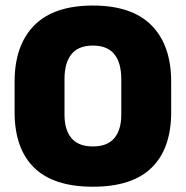

<svg xmlns="http://www.w3.org/2000/svg" viewBox="-20 -674 687 710"><path d="M323.5 16.5Q178 16.5 106 -54.2Q34 -125 34 -259V-372Q34 -506.5 106.5 -580Q179 -653.5 323.5 -653.5Q468 -653.5 540.5 -580Q613 -506.5 613 -372V-259Q613 -125 541 -54.2Q469 16.5 323.5 16.5ZM323.5 -132.5Q377 -132.5 402.8 -163.2Q428.5 -194 428.5 -250V-381.5Q428.5 -441.5 402.8 -473.5Q377 -505.5 323.5 -505.5Q270 -505.5 244.2 -473.5Q218.5 -441.5 218.5 -381.5V-250Q218.5 -194 244.2 -163.2Q270 -132.5 323.5 -132.5Z"/></svg>

Font: Anek Odia ExtraBold
Style: Regular
Weight: 800
Designer: Yesha Goshar & Mahesh Sahu (Odia), Yesha Goshar (Latin)
Foundry: Ek Type
Version: Version 1.003